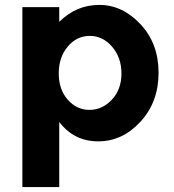

<svg xmlns="http://www.w3.org/2000/svg" viewBox="-20 -567 706 781"><path d="M221 -71V194H71V-538H221V-478Q290 -547 384 -547Q478 -547 551.5 -468.5Q625 -390 625 -271Q625 -152 551.5 -72Q478 8 379.5 8Q281 8 221 -71ZM219 -268.5Q219 -203 255.5 -161.5Q292 -120 344 -120Q396 -120 435 -161.5Q474 -203 474 -268Q474 -333 436 -377Q398 -421 345 -421Q292 -421 255.5 -377.5Q219 -334 219 -268.5Z"/></svg>

Font: Montreal
Style: Bold
Weight: 700
Designer: Julieta Ulanovsky, usr_local_share
Foundry: Julieta Ulanovsky, usr_local_share
Version: Version 2.001